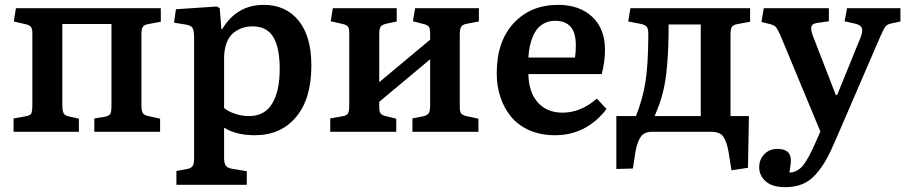

<svg xmlns="http://www.w3.org/2000/svg" viewBox="-20 -545 3748 794"><path d="M36.1 0V-55.2L85.9 -64Q105 -66.9 109.4 -76.2Q113.8 -85.4 113.8 -111.8V-408.2Q113.8 -425.8 107.9 -433.6Q102.1 -441.4 85.9 -444.8L37.1 -456.1L45.9 -511.2H645V-455.1L595.2 -445.8Q576.7 -442.9 570.8 -434.3Q564.9 -425.8 564.9 -404.8V-107.9Q564.9 -85.9 570.8 -77.1Q576.7 -68.4 594.2 -64.9L642.1 -54.2V0H370.1V-55.2L413.1 -62Q432.6 -65.9 436.8 -75.2Q440.9 -84.5 440.9 -109.9V-445.8H237.8V-106.9Q237.8 -85.4 243.7 -75.9Q249.5 -66.4 267.1 -63L306.2 -54.2V0Z M709.5 219.2V162.1L753.9 153.8Q770.5 150.9 776.6 141.4Q782.7 131.8 782.7 111.8V-383.8Q782.7 -417 776.6 -428.7Q770.5 -440.4 745.6 -443.8L699.7 -451.2L707.5 -506.8L877 -518.1L888.7 -511.2L895.5 -424.8H898.9Q959.5 -524.9 1070.8 -524.9Q1161.6 -524.9 1214.6 -460Q1267.6 -395 1267.6 -273.9Q1267.6 -136.2 1204.3 -61Q1141.1 14.2 1034.7 14.2Q956.1 14.2 906.7 -17.1V106.9Q906.7 130.9 914.3 140.6Q921.9 150.4 939.9 152.8L1000.5 163.1V219.2ZM1009.8 -64.9Q1074.2 -64.9 1105.5 -116.5Q1136.7 -168 1136.7 -259.8Q1136.7 -348.6 1109.9 -392.3Q1083 -436 1024.9 -436Q1002.4 -436 982.9 -429.7Q963.4 -423.3 945.6 -409.2Q927.7 -395 917.2 -367.9Q906.7 -340.8 906.7 -303.2V-98.1Q924.3 -83.5 952.9 -74.2Q981.4 -64.9 1009.8 -64.9Z M1345.7 0V-55.2L1395.5 -64Q1414.1 -66.9 1419.2 -76.4Q1424.3 -85.9 1424.3 -109.9V-409.2Q1424.3 -427.7 1418.9 -434.8Q1413.6 -441.9 1397.5 -445.8L1347.7 -457L1356.4 -511.2H1620.6V-456.1L1576.7 -446.8Q1558.1 -442.4 1553.2 -433.3Q1548.3 -424.3 1548.3 -400.9V-205.1L1758.8 -380.9V-409.2Q1758.8 -427.7 1753.2 -434.8Q1747.6 -441.9 1731.4 -445.8L1687.5 -457L1696.8 -511.2H1960.4V-456.1L1910.6 -446.8Q1892.1 -443.4 1886.7 -433.6Q1881.3 -423.8 1881.3 -400.9V-102.1Q1881.3 -83.5 1887 -76.2Q1892.6 -68.8 1908.7 -64.9L1958.5 -54.2V0H1685.5V-55.2L1729.5 -64Q1748 -68.4 1753.4 -77.4Q1758.8 -86.4 1758.8 -109.9V-299.8L1548.3 -124V-102.1Q1548.3 -83.5 1553.7 -76.2Q1559.1 -68.8 1574.7 -64.9L1618.7 -54.2V0Z M2274.9 14.2Q2215.8 14.2 2169.2 -6.3Q2122.6 -26.9 2093.5 -62.3Q2064.5 -97.7 2049.3 -143.6Q2034.2 -189.5 2034.2 -242.2Q2034.2 -374 2104.5 -449.5Q2174.8 -524.9 2288.1 -524.9Q2376 -524.9 2429 -475.6Q2481.9 -426.3 2481.9 -338.9Q2481.9 -289.1 2468.3 -238.8H2165Q2166.5 -163.6 2204.1 -121.3Q2241.7 -79.1 2306.2 -79.1Q2381.8 -79.1 2448.2 -137.2L2488.3 -94.2Q2404.8 14.2 2274.9 14.2ZM2165 -307.1H2357.9Q2361.3 -330.1 2361.3 -356.9Q2361.3 -410.6 2339.4 -434.8Q2317.4 -459 2275.9 -459Q2252.9 -459 2234.9 -450.7Q2216.8 -442.4 2204.6 -428.5Q2192.4 -414.6 2183.8 -394.8Q2175.3 -375 2170.9 -353.5Q2166.5 -332 2165 -307.1Z M3004.9 159.2 2993.2 85Q2985.4 40.5 2971.4 20.3Q2957.5 0 2921.9 0H2675.8Q2644 0 2629.4 21.5Q2614.7 43 2607.9 83L2597.2 151.9L2528.8 153.8V-64.9H2609.9Q2636.7 -131.8 2648.7 -202.9Q2660.6 -273.9 2661.1 -403.8Q2661.1 -425.3 2655 -433.6Q2648.9 -441.9 2631.8 -445.8L2578.1 -456.1L2586.9 -511.2H3082V-455.1L3032.2 -445.8Q3013.2 -442.9 3007.1 -434.3Q3001 -425.8 3001 -404.8V-64.9H3077.1L3073.2 148.9ZM2687 -64.9H2877.9V-443.8H2745.1Q2745.1 -254.4 2721.2 -162.1Q2710 -117.2 2687 -64.9Z M3227.5 229Q3173.3 229 3146.5 204.8Q3119.6 180.7 3119.6 147Q3119.6 114.3 3140.9 92.5Q3162.1 70.8 3194.8 70.8Q3249 70.8 3250.5 115.2Q3250.5 134.8 3244.6 168.9Q3277.8 167 3299.8 140.4Q3321.8 113.8 3348.6 53.2L3372.6 -1L3208.5 -396Q3207.5 -397.9 3206.1 -401.4Q3195.3 -425.3 3188.2 -433.3Q3181.2 -441.4 3162.6 -445.8L3128.9 -454.1L3138.7 -511.2H3407.7V-457L3359.9 -450.2Q3339.8 -447.3 3335.7 -436.3Q3331.5 -425.3 3340.8 -398.9L3436.5 -151.9H3441.9L3539.6 -392.1Q3548.8 -417 3543.9 -429.4Q3539.1 -441.9 3517.6 -446.8L3472.7 -457L3482.9 -511.2H3703.6V-456.1L3666.5 -448.2Q3649.4 -444.8 3642.3 -436Q3635.3 -427.2 3622.6 -398.4Q3621.6 -396.5 3620.8 -395Q3620.1 -393.6 3619.6 -392.1L3435.5 34.2Q3414.1 84.5 3396 116.5Q3377.9 148.4 3353.5 176Q3329.1 203.6 3298.3 216.3Q3267.6 229 3227.5 229Z"/></svg>

Font: Literata Book SemiBold
Style: Regular
Weight: 600
Designer: Latin by Veronika Burian and Jose Scaglione. Greek by Irene Vlachou. Cyrillic by Vera Evstafieva
Foundry: TypeTogether
Version: Version 2.003;PS 002.003;hotconv 1.0.88;makeotf.lib2.5.64775